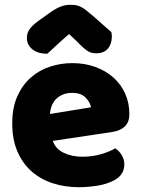

<svg xmlns="http://www.w3.org/2000/svg" viewBox="-20 -764 590 800"><path d="M309 16Q250 16 199.5 -0.5Q149 -17 111.5 -50Q74 -83 52.5 -133Q31 -183 31 -250Q31 -316 52.5 -363.5Q74 -411 109 -441.5Q144 -472 189 -486.5Q234 -501 281 -501Q334 -501 377.5 -485Q421 -469 452.5 -441Q484 -413 501.5 -374Q519 -335 519 -289Q519 -255 500 -237Q481 -219 447 -214L200 -177Q211 -144 245 -127.5Q279 -111 323 -111Q364 -111 400.5 -121.5Q437 -132 460 -146Q476 -136 487 -118Q498 -100 498 -80Q498 -35 456 -13Q424 4 384 10Q344 16 309 16ZM281 -377Q257 -377 239.5 -369Q222 -361 211 -348.5Q200 -336 194.5 -320.5Q189 -305 188 -289L359 -317Q356 -337 337 -357Q318 -377 281 -377ZM268 -622Q234 -593 215 -575Q196 -557 177 -540Q138 -540 115 -558.5Q92 -577 92 -606Q92 -626 103 -642Q114 -658 140 -677L189 -712Q213 -729 232.5 -736.5Q252 -744 272 -744Q285 -744 295.5 -742.5Q306 -741 317 -735.5Q328 -730 341 -719.5Q354 -709 374 -692L444 -630Q445 -625 445.5 -621Q446 -617 446 -612Q446 -581 429.5 -561.5Q413 -542 382 -542Q372 -542 364 -543.5Q356 -545 347.5 -550Q339 -555 328 -564.5Q317 -574 302 -590Z"/></svg>

Font: Baloo
Style: Regular
Weight: 400
Designer: Sarang Kulkarni and Ek Type
Foundry: Ek Type
Version: Version 1.443;PS 1.000;hotconv 16.6.51;makeotf.lib2.5.65220;